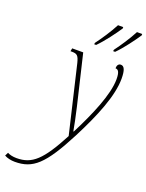

<svg xmlns="http://www.w3.org/2000/svg" viewBox="-320 -853 899 1180"><g transform="rotate(20 130.0 -263.0)"><path d="M268 -616 266 -606H279C320 -647 371 -716 398 -757V-766H364C337 -714 298 -656 268 -616ZM144 -616 142 -606H155C196 -647 247 -716 274 -757V-766H240C213 -714 174 -656 144 -616ZM-70 240C48 240 112 184 229 -42C312 -204 373 -352 373 -464C373 -520 362 -544 340 -544C324 -544 316 -531 316 -512C334 -512 345 -498 345 -450C345 -350 278 -196 208 -59H205C199 -93 188 -149 174 -208L96 -536H24L20 -516H30C64 -516 73 -506 84 -463L188 -22C91 162 34 215 -67 215C-92 215 -113 210 -127 202L-138 224C-121 234 -95 240 -70 240Z"/></g></svg>

Font: Noto Serif Condensed Thin
Style: Italic
Weight: 100
Width: 3
Italic angle: -12°
Designer: Monotype Design Team
Foundry: Monotype Imaging Inc.
Version: Version 2.013